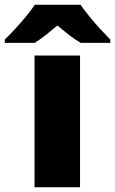

<svg xmlns="http://www.w3.org/2000/svg" viewBox="-78 -786 483 806"><path d="M258 0H67V-553H258ZM260 -766Q276 -743 298.5 -715.5Q321 -688 344.5 -662.5Q368 -637 385 -620V-606H261Q235 -621 212 -639Q189 -657 163 -679Q137 -657 115.5 -640Q94 -623 68 -606H-58V-620Q-39 -638 -15.5 -663.5Q8 -689 30.5 -716Q53 -743 68 -766Z"/></svg>

Font: Noto Sans Syriac Western Black
Style: Regular
Weight: 900
Designer: Patrick Giasson and the Monotype Design Team
Foundry: Monotype Imaging Inc.
Version: Version 3.000; ttfautohint (v1.8.4.7-5d5b)